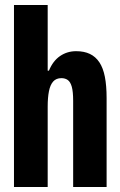

<svg xmlns="http://www.w3.org/2000/svg" viewBox="-20 -749 480 769"><path d="M36 0V-729H171V-466H176Q192 -505 220.5 -524.5Q249 -544 285 -544Q317 -544 340 -533Q363 -522 378 -499.5Q393 -477 400 -441.5Q407 -406 407 -356V0H273V-345Q273 -382 267.5 -401.5Q262 -421 251.5 -428.5Q241 -436 226 -436Q205 -436 193 -422.5Q181 -409 176 -383.5Q171 -358 171 -322V0Z"/></svg>

Font: Mona Sans Condensed
Style: Bold
Weight: 700
Width: 3
Designer: Deni Anggara
Foundry: GitHub
Version: Version 2.000